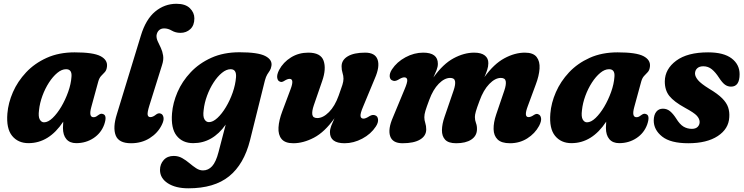

<svg xmlns="http://www.w3.org/2000/svg" viewBox="-20 -745 3927 1014"><path d="M462 -179Q447.5 -126 474 -126Q482 -126 488 -129.5Q494 -133 502 -139Q513.5 -147 523 -143Q547.5 -137 530.5 -87.5Q514 -42 473.8 -15.5Q433.5 11 382.5 11Q348.5 11 330.5 -10.2Q312.5 -31.5 312.5 -69.5Q312.5 -86.5 314 -102.5Q239 11 130.5 11Q75.5 11 44 -27.5Q12.5 -66 19 -145.5Q23.5 -201.5 48.2 -258.2Q73 -315 117.8 -362.8Q162.5 -410.5 226.8 -439.5Q291 -468.5 374 -468.5Q472.5 -468.5 510.8 -448.5Q549 -428.5 545 -393.5Q543 -374.5 533.8 -364.5Q524.5 -354.5 514.5 -344.2Q504.5 -334 499 -314.5ZM186 -163Q181.5 -129 190 -114Q198.5 -99 212.5 -99Q234 -99 258 -122Q282 -145 303.5 -181.2Q325 -217.5 340 -259.5Q355 -301.5 357.5 -339.5Q361 -379.5 329 -379.5Q306 -379.5 282.5 -360Q259 -340.5 238.5 -308.8Q218 -277 204 -239Q190 -201 186 -163Z M912 -725Q959 -725 982.8 -701.8Q1006.5 -678.5 1006.5 -648Q1006.5 -611 985.2 -591.2Q964 -571.5 933 -571.5Q907.5 -571.5 887.5 -583.2Q867.5 -595 847 -595Q829.5 -595 819 -584.5Q808.5 -574 806.5 -557Q806 -541.5 813.5 -525.8Q821 -510 829.5 -492Q838 -474 841.5 -451.5Q845 -429 835.5 -400.5L769 -188Q757.5 -151 759.8 -138.8Q762 -126.5 774.5 -126.5Q788 -126.5 805.5 -141Q818.5 -150 830 -144.5Q840.5 -140.5 843.5 -124.8Q846.5 -109 834 -84.5Q813 -42 770.2 -15.2Q727.5 11.5 672 11.5Q607 11.5 591 -30Q575 -71.5 597 -141.5L724 -557Q750 -643 799.5 -684Q849 -725 912 -725Z M1300.5 -4.5Q1268.5 122.5 1190 186Q1111.5 249.5 975 249.5Q907.5 249.5 866.2 222.8Q825 196 825 152.5Q825 122 844.5 100.2Q864 78.5 897.5 78.5Q922 78.5 942.2 90Q962.5 101.5 980.5 116.8Q998.5 132 1016 143.5Q1033.5 155 1052 155Q1080 155 1100.2 132.8Q1120.5 110.5 1134 58.5L1172 -87Q1103 11 1000.5 11Q944 11 913 -28Q882 -67 888.5 -146.5Q893 -202 917.5 -258.8Q942 -315.5 987 -363.2Q1032 -411 1096.5 -440Q1161 -469 1244.5 -469Q1342.5 -469 1380.8 -449.2Q1419 -429.5 1413.5 -397Q1411 -381.5 1404.8 -372.2Q1398.5 -363 1391.5 -351.8Q1384.5 -340.5 1379 -320ZM1055.5 -163.5Q1051 -130 1059.8 -115Q1068.5 -100 1083.5 -100Q1104.5 -100 1128.2 -122Q1152 -144 1173.2 -179.5Q1194.5 -215 1209 -256.5Q1223.5 -298 1226.5 -337.5Q1229.5 -379.5 1198 -379.5Q1175.5 -379.5 1152 -360.2Q1128.5 -341 1108 -309.2Q1087.5 -277.5 1073.5 -239.5Q1059.5 -201.5 1055.5 -163.5Z M1961 -136Q1974.5 -132 1976.5 -114.8Q1978.5 -97.5 1965 -77Q1939 -37 1893.2 -12.8Q1847.5 11.5 1800 11.5Q1722.5 11.5 1722.5 -47Q1722.5 -62.5 1729.5 -80.8Q1736.5 -99 1746.5 -120.5Q1694.5 -47.5 1638.2 -18Q1582 11.5 1529 11.5Q1485.5 11.5 1467 -11Q1448.5 -33.5 1450.8 -71.8Q1453 -110 1471 -157.5L1514.5 -273.5Q1535.5 -328.5 1509.5 -328.5Q1498 -328.5 1481.5 -318Q1467.5 -308.5 1457 -314.5Q1446.5 -318.5 1444 -334.5Q1441.5 -350.5 1454 -375.5Q1476 -416.5 1516.8 -441.8Q1557.5 -467 1608 -467Q1674 -467 1689 -424.2Q1704 -381.5 1681.5 -317L1637.5 -189.5Q1626.5 -157.5 1629.5 -139.5Q1632.5 -121.5 1655.5 -121.5Q1686 -121.5 1717.2 -152.8Q1748.5 -184 1768.5 -240Q1782.5 -278 1788.2 -296.5Q1794 -315 1794 -329Q1794 -345 1789 -360Q1784 -375 1784 -394.5Q1784 -428 1816.5 -447.5Q1849 -467 1908.5 -467Q1961.5 -467 1974.2 -430Q1987 -393 1959.5 -330.5L1898 -182.5Q1882.5 -146.5 1884 -132.5Q1885.5 -118.5 1900 -118.5Q1911.5 -118.5 1932 -132Q1949 -141.5 1961 -136Z M2328 -128.5 2375.5 -267Q2386.5 -299 2383.2 -316.2Q2380 -333.5 2357.5 -333.5Q2327.5 -333.5 2297.2 -302.8Q2267 -272 2247 -217.5Q2232.5 -179 2226.8 -160Q2221 -141 2221 -126Q2221 -110.5 2226 -95.5Q2231 -80.5 2231 -61.5Q2231 -27.5 2198.5 -8Q2166 11.5 2106 11.5Q2053 11.5 2040.5 -26Q2028 -63.5 2055.5 -126L2116.5 -273Q2132 -309 2130.8 -322.8Q2129.5 -336.5 2114.5 -336.5Q2103.5 -336.5 2082.5 -323.5Q2065.5 -314 2054 -319.5Q2040 -323.5 2038.2 -340.5Q2036.5 -357.5 2050 -378.5Q2076 -418 2121.5 -442.5Q2167 -467 2215 -467Q2292.5 -467 2292.5 -408Q2292.5 -392.5 2285.5 -374.5Q2278.5 -356.5 2269 -336Q2320 -407.5 2375.5 -437.2Q2431 -467 2484 -467Q2521.5 -467 2540.5 -452Q2559.5 -437 2559 -411Q2559 -394 2553 -375.8Q2547 -357.5 2538.5 -338Q2588.5 -407.5 2643.8 -437.2Q2699 -467 2752 -467Q2796 -467 2814 -444Q2832 -421 2829.5 -382.8Q2827 -344.5 2809.5 -298.5L2767 -183.5Q2745.5 -126.5 2771.5 -126.5Q2783.5 -126.5 2800 -138Q2814 -147 2824 -141Q2835 -136.5 2837.5 -120.8Q2840 -105 2827 -80Q2805 -39.5 2764.5 -14Q2724 11.5 2673.5 11.5Q2628.5 11.5 2608 -8.5Q2587.5 -28.5 2586.8 -63Q2586 -97.5 2600.5 -140.5L2643.5 -267Q2654 -298 2651 -315.8Q2648 -333.5 2625 -333.5Q2595 -333.5 2564 -301.5Q2533 -269.5 2512.5 -212.5Q2498 -174 2493 -156.2Q2488 -138.5 2488 -127Q2488 -110 2493.8 -95.2Q2499.5 -80.5 2499 -62Q2498.5 -27.5 2469.2 -8Q2440 11.5 2389 11.5Q2348.5 11.5 2331 -7.2Q2313.5 -26 2314 -58Q2314.5 -90 2328 -128.5Z M3329.5 -179Q3315 -126 3341.5 -126Q3349.5 -126 3355.5 -129.5Q3361.5 -133 3369.5 -139Q3381 -147 3390.5 -143Q3415 -137 3398 -87.5Q3381.5 -42 3341.2 -15.5Q3301 11 3250 11Q3216 11 3198 -10.2Q3180 -31.5 3180 -69.5Q3180 -86.5 3181.5 -102.5Q3106.5 11 2998 11Q2943 11 2911.5 -27.5Q2880 -66 2886.5 -145.5Q2891 -201.5 2915.8 -258.2Q2940.5 -315 2985.2 -362.8Q3030 -410.5 3094.2 -439.5Q3158.5 -468.5 3241.5 -468.5Q3340 -468.5 3378.2 -448.5Q3416.5 -428.5 3412.5 -393.5Q3410.5 -374.5 3401.2 -364.5Q3392 -354.5 3382 -344.2Q3372 -334 3366.5 -314.5ZM3053.5 -163Q3049 -129 3057.5 -114Q3066 -99 3080 -99Q3101.5 -99 3125.5 -122Q3149.5 -145 3171 -181.2Q3192.5 -217.5 3207.5 -259.5Q3222.5 -301.5 3225 -339.5Q3228.5 -379.5 3196.5 -379.5Q3173.5 -379.5 3150 -360Q3126.5 -340.5 3106 -308.8Q3085.5 -277 3071.5 -239Q3057.5 -201 3053.5 -163Z M3634 -64.5Q3654 -64.5 3664.5 -75Q3675 -85.5 3675 -101Q3674.5 -118 3660.2 -133.8Q3646 -149.5 3598 -175.5Q3539.5 -207.5 3515 -238.2Q3490.5 -269 3491 -316Q3492 -380.5 3551.2 -424.5Q3610.5 -468.5 3719.5 -468.5Q3802 -468.5 3844 -436.5Q3886 -404.5 3886 -353Q3886 -287.5 3841 -287.5Q3823 -287.5 3808.8 -297.8Q3794.5 -308 3777 -335Q3759 -363 3739.5 -379Q3720 -395 3694.5 -395Q3673.5 -395 3662 -384.2Q3650.5 -373.5 3650.5 -356Q3651 -340.5 3666.2 -322Q3681.5 -303.5 3725 -276.5Q3770.5 -249.5 3794 -225.8Q3817.5 -202 3825.5 -178Q3833.5 -154 3831.5 -126Q3828.5 -64.5 3770.8 -26.5Q3713 11.5 3615 11.5Q3521.5 11.5 3477 -23.8Q3432.5 -59 3432.5 -109Q3433 -138.5 3446 -154.8Q3459 -171 3481 -171Q3502.5 -171 3518.8 -157.5Q3535 -144 3550.5 -120Q3570 -88 3590 -76.2Q3610 -64.5 3634 -64.5Z"/></svg>

Font: Fraunces 72pt SuperSoft
Style: Bold Italic
Weight: 700
Italic angle: -16°
Version: Version 1.000;[0bf87f6ff]